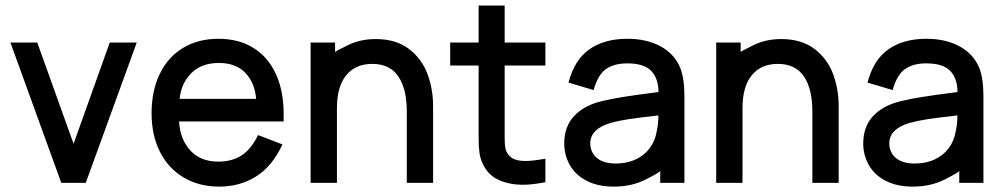

<svg xmlns="http://www.w3.org/2000/svg" viewBox="-20 -655 3669 702"><path d="M293.5 13.7H204.1L18.1 -499.5H116.2L249 -129.4L381.3 -499.5H480Z M781.2 27.3Q707 27.3 650.6 -6.6Q594.2 -40.5 564.2 -101.1Q534.2 -161.6 534.2 -240.7Q534.2 -322.3 563.7 -384Q593.3 -445.8 648.7 -479.5Q704.1 -513.2 778.8 -513.2Q853 -513.2 906.7 -479.7Q960.4 -446.3 988.8 -384.3Q1017.1 -322.3 1017.1 -238.8V-210.9H634.8Q638.2 -146.5 675.5 -105.2Q712.9 -64 778.8 -64Q826.2 -64 861.6 -85.7Q897 -107.4 923.8 -161.1L1012.7 -127Q975.6 -46.9 916.3 -9.8Q856.9 27.3 781.2 27.3ZM916.5 -293.5Q911.6 -352.5 877 -388.7Q842.3 -424.8 780.3 -424.8Q717.3 -424.8 679.9 -387.9Q642.6 -351.1 636.7 -293.5Z M1563.5 13.7H1467.3V-248Q1467.3 -330.1 1436.3 -375.7Q1405.3 -421.4 1341.3 -421.4Q1279.3 -421.4 1245.6 -379.6Q1211.9 -337.9 1211.9 -259.3V13.7H1115.7V-499.5H1205.1V-464.8Q1207 -467.8 1252.2 -490Q1297.4 -512.2 1353.5 -512.2Q1427.7 -512.2 1475.1 -476.1Q1522.5 -439.9 1543 -384.5Q1563.5 -329.1 1563.5 -267.1Z M1892.6 20.5Q1842.3 20.5 1804 3.2Q1765.6 -14.2 1747.1 -52.2Q1736.3 -73.2 1733.2 -95Q1730 -116.7 1730 -147.9V-415.5H1626V-499.5H1730V-634.8H1825.2V-499.5H1974.1V-415.5H1825.2V-151.9Q1825.2 -130.9 1826.9 -118.4Q1828.6 -106 1833.5 -97.7Q1842.3 -81.1 1858.6 -73.7Q1875 -66.4 1902.3 -66.4Q1926.8 -66.4 1974.1 -74.7V11.2Q1925.3 20.5 1892.6 20.5Z M2223.6 27.3Q2166.5 27.3 2125.5 6.3Q2084.5 -14.6 2063.7 -51Q2043 -87.4 2043 -130.4Q2043 -191.9 2078.9 -230.5Q2114.7 -269 2178.2 -284.7Q2213.9 -293.5 2258.3 -300.5Q2302.7 -307.6 2360.4 -314.9L2387.7 -318.4Q2387.2 -368.7 2360.8 -396Q2334.5 -423.3 2272.9 -423.3Q2226.6 -423.3 2196.5 -403.1Q2166.5 -382.8 2150.4 -325.7L2058.6 -353Q2080.1 -436 2134.8 -474.6Q2189.5 -513.2 2273.9 -513.2Q2344.2 -513.2 2394.8 -485.8Q2445.3 -458.5 2466.8 -407.7Q2482.4 -369.6 2482.4 -301.8V13.7H2394V-29.8Q2390.6 -23.9 2340.1 1.7Q2289.6 27.3 2223.6 27.3ZM2231 -57.1Q2272.9 -57.1 2304.7 -72.3Q2336.4 -87.4 2355.7 -113.5Q2375 -139.6 2380.9 -173.8Q2387.2 -201.2 2387.2 -233.4Q2386.2 -233.4 2378.9 -231.9Q2317.4 -225.1 2280 -219.5Q2242.7 -213.9 2212.4 -205.6Q2138.2 -183.6 2138.2 -130.4Q2138.2 -111.3 2147.5 -94.7Q2156.7 -78.1 2177.5 -67.6Q2198.2 -57.1 2231 -57.1Z M3046.4 13.7H2950.2V-248Q2950.2 -330.1 2919.2 -375.7Q2888.2 -421.4 2824.2 -421.4Q2762.2 -421.4 2728.5 -379.6Q2694.8 -337.9 2694.8 -259.3V13.7H2598.6V-499.5H2688V-464.8Q2689.9 -467.8 2735.1 -490Q2780.3 -512.2 2836.4 -512.2Q2910.6 -512.2 2958 -476.1Q3005.4 -439.9 3025.9 -384.5Q3046.4 -329.1 3046.4 -267.1Z M3316.9 27.3Q3259.8 27.3 3218.8 6.3Q3177.7 -14.6 3157 -51Q3136.2 -87.4 3136.2 -130.4Q3136.2 -191.9 3172.1 -230.5Q3208 -269 3271.5 -284.7Q3307.1 -293.5 3351.6 -300.5Q3396 -307.6 3453.6 -314.9L3481 -318.4Q3480.5 -368.7 3454.1 -396Q3427.7 -423.3 3366.2 -423.3Q3319.8 -423.3 3289.8 -403.1Q3259.8 -382.8 3243.7 -325.7L3151.9 -353Q3173.3 -436 3228 -474.6Q3282.7 -513.2 3367.2 -513.2Q3437.5 -513.2 3488 -485.8Q3538.6 -458.5 3560.1 -407.7Q3575.7 -369.6 3575.7 -301.8V13.7H3487.3V-29.8Q3483.9 -23.9 3433.3 1.7Q3382.8 27.3 3316.9 27.3ZM3324.2 -57.1Q3366.2 -57.1 3397.9 -72.3Q3429.7 -87.4 3449 -113.5Q3468.3 -139.6 3474.1 -173.8Q3480.5 -201.2 3480.5 -233.4Q3479.5 -233.4 3472.2 -231.9Q3410.6 -225.1 3373.3 -219.5Q3335.9 -213.9 3305.7 -205.6Q3231.4 -183.6 3231.4 -130.4Q3231.4 -111.3 3240.7 -94.7Q3250 -78.1 3270.8 -67.6Q3291.5 -57.1 3324.2 -57.1Z"/></svg>

Font: Potro Sans Bangla
Style: Bold
Weight: 700
Designer: Jayed Ahsan Saad
Foundry: Codepotro
Version: Potro Sans Bangla;Version 0.996;CodepotroFonts;